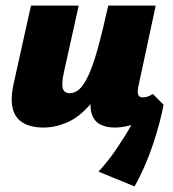

<svg xmlns="http://www.w3.org/2000/svg" viewBox="-20 -447 621 688"><path d="M136 10Q91 10 63 -6.5Q35 -23 26 -56.5Q17 -90 28 -143L91 -427H262L209 -188Q200 -148 205 -130.5Q210 -113 230 -113Q248 -113 264 -127Q280 -141 296.5 -176Q313 -211 330 -272Q347 -333 368 -427H439Q413 -292 379 -206.5Q345 -121 304.5 -74Q264 -27 221 -8.5Q178 10 136 10ZM462 221 333 168Q368 130 398.5 85Q429 40 452.5 -2Q476 -44 490 -74L566 -72Q562 -48 552.5 -11Q543 26 529 68Q515 110 497.5 150Q480 190 462 221ZM391 10Q359 10 337.5 -2Q316 -14 308 -41.5Q300 -69 310 -117L372 -427H538L476 -138Q472 -119 475 -108.5Q478 -98 492 -98Q499 -98 507.5 -100.5Q516 -103 528 -110L566 -72Q527 -30 480.5 -10Q434 10 391 10Z"/></svg>

Font: Ysabeau Office Black
Style: Italic
Weight: 900
Italic angle: -12°
Designer: Christian Thalmann (Catharsis Fonts)
Version: Version 2.001;gftools[0.9.30]; featfreeze: tnum,lnum,ss02